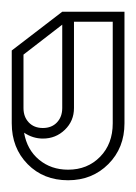

<svg xmlns="http://www.w3.org/2000/svg" viewBox="-20 -750 232 327"><path d="M96 -443Q54 -443 27 -470.5Q0 -498 0 -540V-664L86 -730H192V-540Q192 -498 164.5 -470.5Q137 -443 96 -443ZM53 -514Q36 -514 21 -524Q26 -495 46.5 -478Q67 -461 96 -461Q129 -461 150.5 -483Q172 -505 172 -540V-713H106V-566Q106 -544 90.5 -529Q75 -514 53 -514ZM20 -566Q20 -551 29 -541.5Q38 -532 53 -532Q68 -532 77 -541.5Q86 -551 86 -566V-708L20 -657Z"/></svg>

Font: Imposible
Style: Regular
Weight: 400
Designer: Rodrigo Fuenzalida
Foundry: fragTYPE
Version: Version 1.000